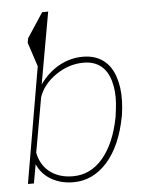

<svg xmlns="http://www.w3.org/2000/svg" viewBox="-54 -793 640 847"><g transform="rotate(-5 266.0 -370.0)"><path d="M237.3 9.8Q182.6 9.8 140.4 -14.2Q98.1 -38.1 77.6 -83.5L62.5 0H36.1L124.5 -513.7L89.4 -620.6L92.8 -640.1L164.6 -749.5L191.4 -750L134.8 -432.1Q171.4 -483.4 220.7 -510.7Q270 -538.1 326.2 -538.1Q377.9 -538.1 414.1 -512.5Q450.2 -486.8 466.8 -437.7Q483.4 -388.7 481.4 -329.6Q480.5 -298.3 476.1 -269.5L474.6 -261.2Q450.2 -131.8 387 -61Q323.7 9.8 237.3 9.8ZM454.1 -321.8Q458 -375 445.1 -420.4Q432.1 -465.8 402.1 -488.8Q372.1 -511.7 327.1 -511.7Q261.7 -511.7 204.1 -472.2Q146.5 -432.6 127.4 -376L84.5 -133.8Q96.2 -77.1 137 -46.9Q177.7 -16.6 237.3 -16.6Q315.4 -16.6 369.9 -80.6Q424.3 -144.5 446.8 -259.3Q452.6 -299.8 454.1 -321.8Z"/></g></svg>

Font: Roboto Thin
Style: Italic
Weight: 250
Italic angle: -12°
Designer: Google
Version: Version 2.134; 2016